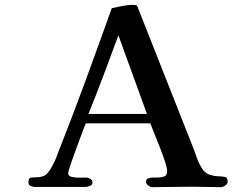

<svg xmlns="http://www.w3.org/2000/svg" viewBox="-20 -773 1040 797"><path d="M590 -300 472 -625H471Q441 -544 410.5 -462.5Q380 -381 347 -300ZM925 -20Q925 -10 915 -3Q905 4 896 4Q866 4 835.5 3Q805 2 775 2Q734 2 692.5 3Q651 4 610 4Q604 4 595 -3.5Q586 -11 586 -17Q586 -29 594.5 -32.5Q603 -36 614 -36Q625 -36 633 -36Q647 -36 660.5 -40Q674 -44 674 -63Q674 -74 665.5 -100.5Q657 -127 644.5 -159Q632 -191 620.5 -219Q609 -247 604 -261H336Q332 -252 324 -230Q316 -208 305.5 -180.5Q295 -153 285.5 -126Q276 -99 269.5 -79.5Q263 -60 263 -54Q263 -42 278.5 -38.5Q294 -35 312.5 -35.5Q331 -36 338 -36Q346 -36 355 -30.5Q364 -25 364 -16Q364 -6 353.5 -1.5Q343 3 335 3H125Q117 3 107.5 -1Q98 -5 98 -15Q98 -34 107.5 -35.5Q117 -37 130 -37Q161 -37 175 -52Q189 -67 201 -92Q207 -103 212 -115Q217 -127 221 -139Q280 -288 335 -438Q390 -588 444 -739Q464 -743 487.5 -748Q511 -753 530 -753Q533 -753 541 -752Q549 -751 550 -747L781 -162Q789 -142 796 -121Q803 -100 814 -81Q828 -56 847 -49Q866 -42 884 -41.5Q902 -41 913.5 -38.5Q925 -36 925 -20Z"/></svg>

Font: Kaisei Opti
Style: Bold
Weight: 700
Designer: Font-Kai, 金井和夫
Foundry: KAZUO KANAI
Version: Version 5.003